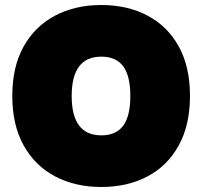

<svg xmlns="http://www.w3.org/2000/svg" viewBox="-20 -735 807 766"><path d="M384 -715Q489 -715 569 -672.5Q649 -630 693.5 -549Q738 -468 738 -352Q738 -237 693.5 -155.5Q649 -74 569 -31.5Q489 11 384 11Q280 11 199.5 -31.5Q119 -74 74 -155.5Q29 -237 29 -352Q29 -468 74 -549Q119 -630 199.5 -672.5Q280 -715 384 -715ZM384 -509Q266 -509 266 -352Q266 -195 384 -195Q443 -195 471.5 -233.5Q500 -272 500 -352Q500 -432 471.5 -470.5Q443 -509 384 -509Z"/></svg>

Font: Prodigy Sans Black
Style: Regular
Weight: 900
Designer: Wei Huang
Foundry: Wei Huang
Version: Version 1.003; ttfautohint (v1.8.3)